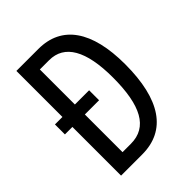

<svg xmlns="http://www.w3.org/2000/svg" viewBox="-205 -820 926 926"><g transform="rotate(-45 258.0 -357.0)"><path d="M222 -714H72V-400H21V-332H72V0H216C380 0 466 -125 466 -366C466 -593 381 -714 222 -714ZM220 -639C325 -639 379 -546 379 -362C379 -172 328 -75 214 -75H157V-332H254V-400H157V-639Z"/></g></svg>

Font: Noto Sans UI Condensed
Style: Regular
Weight: 400
Width: 3
Designer: Monotype Design Team
Foundry: Monotype Imaging Inc.
Version: Version 1.901